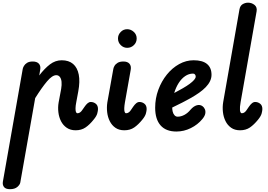

<svg xmlns="http://www.w3.org/2000/svg" viewBox="-45 -948 1947 1397"><path d="M27.5 428.5Q-3.5 428.5 -15.8 412.8Q-28 397 -24 373.5L120.5 -447Q122 -455.5 129.2 -468.2Q136.5 -481 152 -490.8Q167.5 -500.5 193 -500.5Q223.5 -500.5 238 -484.5Q252.5 -468.5 247.5 -440.5L240.5 -399Q279 -449.5 318.2 -479.5Q357.5 -509.5 404 -509.5Q455.5 -509.5 486.8 -482.8Q518 -456 528 -405.5Q538 -355 524.5 -283L509.5 -202Q505 -179 504.5 -161.2Q504 -143.5 507.5 -133.8Q511 -124 518.5 -124Q528.5 -124 537 -129.8Q545.5 -135.5 551.5 -144.5L570.5 -171.5Q580.5 -186.5 591.8 -196.2Q603 -206 615 -206Q636 -206 652 -193.2Q668 -180.5 668 -154.5Q668 -142.5 662.8 -122.8Q657.5 -103 637.5 -79Q607.5 -41 577.2 -20.5Q547 0 505.5 0Q467.5 0 440.8 -18.2Q414 -36.5 399 -66Q384 -95.5 379.8 -131.2Q375.5 -167 381.5 -202L400 -301Q405 -330.5 402.8 -353Q400.5 -375.5 390.5 -388.2Q380.5 -401 364.5 -401Q335 -401 296.8 -355.5Q258.5 -310 211 -234L102.5 380.5Q99.5 396.5 80.8 412.5Q62 428.5 27.5 428.5Z M880.5 -600Q853.5 -600 833.5 -619.8Q813.5 -639.5 813.5 -668Q813.5 -695 833 -715.2Q852.5 -735.5 880.5 -735.5Q907 -735.5 928.2 -716.2Q949.5 -697 949.5 -668Q949.5 -639.5 929.2 -619.8Q909 -600 880.5 -600ZM859.5 0Q821.5 0 795.2 -18Q769 -36 754 -65.8Q739 -95.5 734.8 -131.2Q730.5 -167 736 -203L779.5 -446Q780.5 -455 787.8 -468Q795 -481 810.8 -490.8Q826.5 -500.5 853 -500.5Q883 -500.5 897 -484.2Q911 -468 906 -439.5L864 -203Q860 -180 859.2 -162Q858.5 -144 861.8 -134Q865 -124 872.5 -124Q882.5 -124 891 -129.8Q899.5 -135.5 905.5 -144.5L924 -171.5Q934 -186.5 945.5 -196.2Q957 -206 969.5 -206Q990 -206 1006 -193.2Q1022 -180.5 1022 -154.5Q1022 -142.5 1016.8 -122.8Q1011.5 -103 992 -79Q961.5 -41 931.5 -20.5Q901.5 0 859.5 0Z M1238.5 9Q1162.5 9 1123.2 -35.8Q1084 -80.5 1084 -164Q1084 -232.5 1107 -294.8Q1130 -357 1169.2 -405.5Q1208.5 -454 1258.8 -481.8Q1309 -509.5 1364 -509.5Q1428.5 -509.5 1461.2 -482.5Q1494 -455.5 1494 -404Q1494 -380 1483.2 -357.5Q1472.5 -335 1452.2 -314Q1432 -293 1404 -273.2Q1376 -253.5 1341.5 -234Q1317.5 -220 1281.5 -201.8Q1245.5 -183.5 1208 -165.5Q1208 -157 1209 -149.8Q1210 -142.5 1211.5 -136Q1215 -120.5 1224.5 -109.8Q1234 -99 1247.5 -99Q1272 -99 1296.8 -112.2Q1321.5 -125.5 1341 -149.5Q1363 -175 1386.8 -182Q1410.5 -189 1429.5 -174.5Q1439 -167.5 1445.2 -154.2Q1451.5 -141 1448.8 -122.8Q1446 -104.5 1428 -82.5Q1393.5 -40.5 1343.2 -15.8Q1293 9 1238.5 9ZM1222.5 -271.5Q1238 -279.5 1254 -288.5Q1270 -297.5 1285.5 -306Q1315 -323 1335.5 -338.2Q1356 -353.5 1367.5 -366.8Q1379 -380 1379 -391Q1379 -399 1374 -405.8Q1369 -412.5 1359.5 -412.5Q1329 -412.5 1302.2 -394.2Q1275.5 -376 1255.2 -344.2Q1235 -312.5 1222.5 -271.5Z M1701.5 0Q1663 0 1636.8 -18.5Q1610.5 -37 1595.8 -67Q1581 -97 1577 -133.2Q1573 -169.5 1579 -205.5L1697.5 -880.5Q1702.5 -907 1721 -917.8Q1739.5 -928.5 1760 -928.5Q1786.5 -928.5 1807 -912Q1827.5 -895.5 1822 -865L1705.5 -203.5Q1702.5 -186.5 1701.2 -171.8Q1700 -157 1701 -146.5Q1702 -136 1705.5 -130Q1709 -124 1714.5 -124Q1724.5 -124 1733 -129.8Q1741.5 -135.5 1747.5 -144.5L1766 -171.5Q1776 -186.5 1787.5 -196.2Q1799 -206 1811.5 -206Q1832 -206 1848 -193.2Q1864 -180.5 1864 -154.5Q1864 -142.5 1858.8 -122.8Q1853.5 -103 1834 -79Q1803.5 -41 1773.5 -20.5Q1743.5 0 1701.5 0Z"/></svg>

Font: Edu AU VIC WA NT Pre SemiBold
Style: Regular
Weight: 600
Designer: Tina and Corey Anderson, Eben Sorkin, Mirko Velimirovic
Foundry: Google for Education
Version: Version 1.001